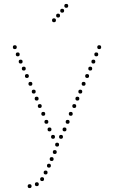

<svg xmlns="http://www.w3.org/2000/svg" viewBox="-20 -752 581 985"><path d="M71 -463Q61 -463 61 -473Q61 -483 71 -483Q81 -483 81 -473Q81 -463 71 -463ZM86 -426Q76 -426 76 -436Q76 -446 86 -446Q96 -446 96 -436Q96 -426 86 -426ZM102 -390Q92 -390 92 -400Q92 -410 102 -410Q112 -410 112 -400Q112 -390 102 -390ZM118 -352Q108 -352 108 -362Q108 -372 118 -372Q128 -372 128 -362Q128 -352 118 -352ZM136 -312Q126 -312 126 -322Q126 -332 136 -332Q146 -332 146 -322Q146 -312 136 -312ZM153 -272Q143 -272 143 -282Q143 -292 153 -292Q163 -292 163 -282Q163 -272 153 -272ZM168 -236Q158 -236 158 -246Q158 -256 168 -256Q178 -256 178 -246Q178 -236 168 -236ZM184 -198Q174 -198 174 -208Q174 -218 184 -218Q194 -218 194 -208Q194 -198 184 -198ZM202 -158Q192 -158 192 -168Q192 -178 202 -178Q212 -178 212 -168Q212 -158 202 -158ZM218 -117Q208 -117 208 -127Q208 -137 218 -137Q228 -137 228 -127Q228 -117 218 -117ZM234 -78Q224 -78 224 -88Q224 -98 234 -98Q244 -98 244 -88Q244 -78 234 -78ZM273 0Q263 0 263 -10Q263 -20 273 -20Q283 -20 283 -10Q283 0 273 0ZM252 -40Q242 -40 242 -50Q242 -60 252 -60Q262 -60 262 -50Q262 -40 252 -40ZM56 -500Q46 -500 46 -510Q46 -520 56 -520Q66 -520 66 -510Q66 -500 56 -500ZM474 -463Q464 -463 464 -473Q464 -483 474 -483Q484 -483 484 -473Q484 -463 474 -463ZM459 -426Q449 -426 449 -436Q449 -446 459 -446Q469 -446 469 -436Q469 -426 459 -426ZM443 -390Q433 -390 433 -400Q433 -410 443 -410Q453 -410 453 -400Q453 -390 443 -390ZM427 -352Q417 -352 417 -362Q417 -372 427 -372Q437 -372 437 -362Q437 -352 427 -352ZM409 -312Q399 -312 399 -322Q399 -332 409 -332Q419 -332 419 -322Q419 -312 409 -312ZM392 -272Q382 -272 382 -282Q382 -292 392 -292Q402 -292 402 -282Q402 -272 392 -272ZM377 -236Q367 -236 367 -246Q367 -256 377 -256Q387 -256 387 -246Q387 -236 377 -236ZM361 -198Q351 -198 351 -208Q351 -218 361 -218Q371 -218 371 -208Q371 -198 361 -198ZM343 -158Q333 -158 333 -168Q333 -178 343 -178Q353 -178 353 -168Q353 -158 343 -158ZM327 -117Q317 -117 317 -127Q317 -137 327 -137Q337 -137 337 -127Q337 -117 327 -117ZM311 -78Q301 -78 301 -88Q301 -98 311 -98Q321 -98 321 -88Q321 -78 311 -78ZM293 -40Q283 -40 283 -50Q283 -60 293 -60Q303 -60 303 -50Q303 -40 293 -40ZM489 -500Q479 -500 479 -510Q479 -520 489 -520Q499 -520 499 -510Q499 -500 489 -500ZM132 213Q122 213 122 203Q122 193 132 193Q142 193 142 203Q142 213 132 213ZM169 203Q159 203 159 193Q159 183 169 183Q179 183 179 193Q179 203 169 203ZM196 177Q186 177 186 167Q186 157 196 157Q206 157 206 167Q206 177 196 177ZM214 143Q204 143 204 133Q204 123 214 123Q224 123 224 133Q224 143 214 143ZM231 108Q221 108 221 98Q221 88 231 88Q241 88 241 98Q241 108 231 108ZM245 74Q235 74 235 64Q235 54 245 54Q255 54 255 64Q255 74 245 74ZM261 38Q251 38 251 28Q251 18 261 18Q271 18 271 28Q271 38 261 38ZM257 -638Q247 -638 247 -648Q247 -658 257 -658Q267 -658 267 -648Q267 -638 257 -638ZM278 -662Q268 -662 268 -672Q268 -682 278 -682Q288 -682 288 -672Q288 -662 278 -662ZM299 -687Q289 -687 289 -697Q289 -707 299 -707Q309 -707 309 -697Q309 -687 299 -687ZM320 -712Q310 -712 310 -722Q310 -732 320 -732Q330 -732 330 -722Q330 -712 320 -712Z"/></svg>

Font: Raleway Dots
Style: Regular
Weight: 400
Designer: Matt McInerney, Pablo Impallari, Rodrigo Fuenzalida, Brenda Gallo
Foundry: Matt McInerney, Pablo Impallari, Rodrigo Fuenzalida, Brenda Gallo
Version: Version 1.000